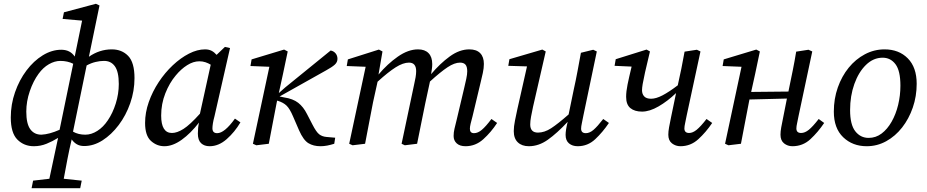

<svg xmlns="http://www.w3.org/2000/svg" viewBox="-20 -760 4898 1015"><path d="M119 -170Q119 -106 140 -77Q161 -48 199 -48Q241 -50 295 -74L367 -423Q337 -438 299 -438Q269 -438 238.5 -420.5Q208 -403 184 -370Q156 -332 137.5 -278Q119 -224 119 -170ZM159 13Q107 13 72 -22Q37 -57 37 -139Q37 -208 59.5 -272.5Q82 -337 120 -387.5Q158 -438 206 -467.5Q254 -497 304 -497Q351 -497 375 -461L414 -651L311 -660L318 -695L487 -740L506 -731L450 -460Q506 -499 571 -499Q624 -499 657.5 -464.5Q691 -430 691 -347Q691 -279 668.5 -214.5Q646 -150 607.5 -99Q569 -48 522 -18Q475 12 425 12Q402 12 386 2.5Q370 -7 359 -23Q347 27 337 78.5Q327 130 317 185L412 195L404 235H147L155 195L241 185L287 -31Q258 -13 226 0Q194 13 159 13ZM528 -438Q509 -438 485.5 -432.5Q462 -427 438 -414L366 -64Q394 -48 431 -48Q463 -48 494.5 -68Q526 -88 550 -124Q576 -162 592 -213Q608 -264 608 -316Q608 -381 587 -410Q566 -439 528 -438Z M832 -149Q832 -57 889 -57Q916 -57 950 -78.5Q984 -100 1037 -159L1094 -418Q1081 -426 1066 -431Q1051 -436 1034 -436Q1002 -436 969.5 -415.5Q937 -395 909 -361Q876 -322 854 -266.5Q832 -211 832 -149ZM1088 13Q1060 13 1043 -3Q1026 -19 1026 -54Q1026 -85 1032 -112Q988 -55 940.5 -21Q893 13 849 13Q809 13 778 -15Q747 -43 747 -110Q747 -165 766.5 -220.5Q786 -276 819 -326Q852 -376 893.5 -415Q935 -454 979 -476.5Q1023 -499 1064 -499Q1084 -499 1098.5 -491.5Q1113 -484 1125 -470L1169 -512L1196 -506L1114 -146Q1108 -124 1105.5 -108Q1103 -92 1103 -82Q1103 -56 1128 -56Q1167 -56 1222 -133L1251 -113Q1221 -62 1178.5 -24.5Q1136 13 1088 13Z M1335 8 1317 0 1404 -407 1304 -411 1310 -446 1482 -498 1501 -488 1476 -369 1454 -268 1488 -298 1728 -493Q1744 -490 1754 -478Q1764 -466 1764 -449Q1764 -431 1749.5 -418Q1735 -405 1704 -388L1458 -250L1482 -245Q1529 -238 1556.5 -216.5Q1584 -195 1603 -157L1632 -101Q1652 -62 1667.5 -50Q1683 -38 1706 -36L1752 -32L1747 0Q1728 6 1710 9.5Q1692 13 1674 13Q1637 13 1610.5 -3Q1584 -19 1561 -71L1529 -145Q1512 -185 1495 -201.5Q1478 -218 1449 -227L1445 -228L1443 -219Q1432 -164 1422 -110Q1412 -56 1401 0Z M2441 13Q2411 13 2394.5 -2Q2378 -17 2378 -41Q2378 -60 2382.5 -79Q2387 -98 2394 -126L2434 -295Q2440 -320 2445 -343.5Q2450 -367 2450 -383Q2450 -408 2440.5 -418.5Q2431 -429 2412 -429Q2383 -429 2346 -404.5Q2309 -380 2253 -329L2228 -213Q2217 -160 2206.5 -107Q2196 -54 2185 0L2120 8L2103 0L2170 -317Q2174 -334 2177 -351.5Q2180 -369 2180 -384Q2180 -429 2142 -429Q2111 -429 2071.5 -404Q2032 -379 1976 -328L1952 -219Q1941 -164 1931 -110Q1921 -56 1910 0L1844 8L1826 0L1913 -407L1813 -411L1819 -446L1983 -498L2002 -488L1981 -366Q2028 -422 2083 -460.5Q2138 -499 2190 -499Q2226 -499 2245.5 -479Q2265 -459 2265 -421Q2265 -408 2263 -394.5Q2261 -381 2259 -368Q2306 -424 2357.5 -461.5Q2409 -499 2461 -499Q2499 -499 2518.5 -479Q2538 -459 2538 -422Q2538 -400 2532.5 -374.5Q2527 -349 2521 -325L2478 -145Q2472 -123 2468 -106.5Q2464 -90 2464 -79Q2464 -56 2486 -56Q2506 -56 2527 -73.5Q2548 -91 2578 -131L2608 -110Q2576 -61 2535 -24Q2494 13 2441 13Z M2776 13Q2739 13 2717.5 -7.5Q2696 -28 2696 -67Q2696 -91 2702.5 -123Q2709 -155 2715 -183L2766 -409L2667 -412L2673 -447L2847 -498L2865 -488L2798 -196Q2792 -168 2787.5 -144Q2783 -120 2783 -102Q2783 -59 2824 -59Q2858 -59 2893.5 -82Q2929 -105 2986 -155L3013 -286Q3024 -335 3033 -383.5Q3042 -432 3051 -481L3116 -497L3135 -488L3064 -149Q3060 -127 3056 -109Q3052 -91 3052 -80Q3052 -56 3077 -56Q3097 -56 3117.5 -73.5Q3138 -91 3169 -131L3199 -110Q3166 -61 3126.5 -24Q3087 13 3034 13Q3006 13 2988 -2Q2970 -17 2970 -47Q2970 -72 2981 -116Q2925 -56 2876.5 -21.5Q2828 13 2776 13Z M3374 -170Q3335 -170 3312.5 -188.5Q3290 -207 3290 -248Q3290 -276 3297.5 -313Q3305 -350 3319 -408L3229 -412L3235 -447L3398 -498L3416 -488Q3399 -418 3390 -377.5Q3381 -337 3377.5 -316Q3374 -295 3374 -283Q3374 -263 3385.5 -250.5Q3397 -238 3422 -238Q3448 -238 3482.5 -256Q3517 -274 3563 -309Q3573 -353 3582 -397.5Q3591 -442 3599 -487L3664 -497L3683 -488L3610 -149Q3606 -127 3602 -109.5Q3598 -92 3598 -81Q3598 -57 3623 -57Q3642 -57 3663 -74Q3684 -91 3715 -131L3745 -110Q3712 -61 3671.5 -24Q3631 13 3577 13Q3552 13 3532.5 -2Q3513 -17 3513 -48Q3513 -65 3517 -87Q3521 -109 3527 -138L3554 -268Q3509 -225 3461.5 -197.5Q3414 -170 3374 -170Z M3831 8 3813 0 3900 -407 3800 -411 3806 -446 3978 -498 3997 -488 3972 -369 3951 -274 4148 -276 4151 -291Q4161 -339 4171 -388.5Q4181 -438 4189 -487L4254 -497L4274 -488L4202 -149Q4198 -127 4194 -109.5Q4190 -92 4190 -81Q4190 -57 4215 -57Q4235 -57 4256 -74Q4277 -91 4308 -131L4337 -110Q4304 -61 4264 -24Q4224 13 4169 13Q4144 13 4125 -2Q4106 -17 4106 -48Q4106 -65 4110 -87Q4114 -109 4120 -138L4140 -239L3942 -234L3939 -219Q3928 -164 3918 -110Q3908 -56 3897 0Z M4562 13Q4487 13 4437.5 -34.5Q4388 -82 4388 -170Q4388 -238 4409 -297.5Q4430 -357 4466.5 -402Q4503 -447 4552 -473Q4601 -499 4656 -499Q4732 -499 4779 -451.5Q4826 -404 4826 -317Q4826 -251 4805.5 -191.5Q4785 -132 4749 -86Q4713 -40 4665 -13.5Q4617 13 4562 13ZM4572 -31Q4610 -31 4640.5 -54Q4671 -77 4693.5 -116.5Q4716 -156 4728 -205.5Q4740 -255 4740 -307Q4740 -386 4714 -420.5Q4688 -455 4646 -455Q4597 -455 4558 -417Q4519 -379 4496.5 -316Q4474 -253 4474 -178Q4474 -101 4501.5 -66Q4529 -31 4572 -31Z"/></svg>

Font: Source Serif 4 SmText
Style: Italic
Weight: 400
Italic angle: -12°
Designer: Frank Grießhammer
Foundry: Adobe
Version: Version 4.005;hotconv 1.1.0;makeotfexe 2.6.0